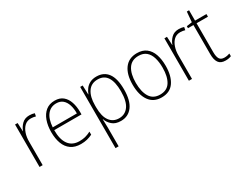

<svg xmlns="http://www.w3.org/2000/svg" viewBox="-83 -1249 2659 2073"><g transform="rotate(-30 1246.0 -212.0)"><path d="M263 -538Q299 -538 328 -528L321 -492Q307 -496 292.5 -498.5Q278 -501 262 -501Q215 -501 184 -472.5Q153 -444 136.5 -395.5Q120 -347 121 -288V0H82V-529H114L119 -424H121Q136 -468 171 -503Q206 -538 263 -538Z M580 -539Q643 -539 682 -506.5Q721 -474 739.5 -419Q758 -364 758 -297V-265H418Q417 -149 462.5 -87Q508 -25 596 -25Q636 -25 668 -33Q700 -41 739 -61V-23Q706 -7 671.5 1.5Q637 10 595 10Q521 10 473 -24Q425 -58 402 -119Q379 -180 379 -262Q379 -341 401.5 -404Q424 -467 468.5 -503Q513 -539 580 -539ZM580 -505Q511 -505 468.5 -453Q426 -401 419 -299H720Q721 -358 706 -405Q691 -452 660 -478.5Q629 -505 580 -505Z M1100 -539Q1193 -539 1242 -471.5Q1291 -404 1291 -269Q1291 -132 1238.5 -61Q1186 10 1094 10Q1026 10 987 -24.5Q948 -59 933 -104H930Q933 -55 933 -1V234H894V-529H925L929 -415H931Q943 -448 964 -476Q985 -504 1018.5 -521.5Q1052 -539 1100 -539ZM1096 -505Q1016 -505 974.5 -444Q933 -383 933 -277V-251Q933 -139 975 -82Q1017 -25 1091 -25Q1165 -25 1208.5 -84.5Q1252 -144 1252 -269Q1252 -385 1213.5 -445Q1175 -505 1096 -505Z M1808 -265Q1808 -139 1757 -64.5Q1706 10 1602 10Q1501 10 1448.5 -64.5Q1396 -139 1396 -266Q1396 -395 1450 -467Q1504 -539 1605 -539Q1675 -539 1720 -504.5Q1765 -470 1786.5 -408.5Q1808 -347 1808 -265ZM1436 -266Q1436 -154 1476.5 -89.5Q1517 -25 1602 -25Q1689 -25 1729 -89Q1769 -153 1769 -265Q1769 -336 1752.5 -390Q1736 -444 1700 -474.5Q1664 -505 1605 -505Q1520 -505 1478 -442Q1436 -379 1436 -266Z M2125 -538Q2161 -538 2190 -528L2183 -492Q2169 -496 2154.5 -498.5Q2140 -501 2124 -501Q2077 -501 2046 -472.5Q2015 -444 1998.5 -395.5Q1982 -347 1983 -288V0H1944V-529H1976L1981 -424H1983Q1998 -468 2033 -503Q2068 -538 2125 -538Z M2403 -24Q2422 -24 2439 -27.5Q2456 -31 2469 -36V-3Q2455 3 2438 6.5Q2421 10 2398 10Q2338 10 2312.5 -26.5Q2287 -63 2287 -133V-496H2219V-521L2287 -531L2298 -658H2326V-529H2468V-496H2326V-135Q2326 -80 2342.5 -52Q2359 -24 2403 -24Z"/></g></svg>

Font: Noto Sans Gurmukhi SemiCondensed ExtraLight
Style: Regular
Weight: 200
Width: 4
Designer: Jelle Bosma - Monotype Design Team
Foundry: Monotype Imaging Inc.
Version: Version 2.004; ttfautohint (v1.8.4.7-5d5b)